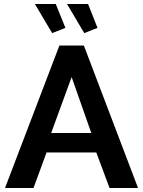

<svg xmlns="http://www.w3.org/2000/svg" viewBox="-20 -937 712 957"><path d="M276 -710H398L668 0H526L460 -177H212L147 0H5ZM435 -274 337 -553 235 -274ZM314 -917H419L466 -798L400 -772ZM154 -917H258L306 -798L240 -772Z"/></svg>

Font: PTCRaleway
Style: Bold
Weight: 700
Designer: Matt McInerney, Pablo Impallari, Rodrigo Fuenzalida
Foundry: Matt McInerney, Pablo Impallari, Rodrigo Fuenzalida
Version: Version 3.000g; ttfautohint (v1.5) -l 8 -r 28 -G 28 -x 14 -D